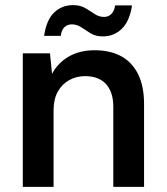

<svg xmlns="http://www.w3.org/2000/svg" viewBox="-20 -729 650 749"><path d="M69 0V-521H175L183 -441Q206 -484 248.5 -508.5Q291 -533 349 -533Q410 -533 453 -509.5Q496 -486 519 -439Q542 -392 542 -323V0H422V-312Q422 -370 393.5 -401Q365 -432 312 -432Q278 -432 250 -416.5Q222 -401 205.5 -371.5Q189 -342 189 -299V0ZM381 -587Q353 -587 333.5 -599Q314 -611 297 -622.5Q280 -634 260 -634Q243 -634 231.5 -623Q220 -612 217 -589H152Q161 -651 191 -680Q221 -709 265 -709Q293 -709 312.5 -697.5Q332 -686 349 -674.5Q366 -663 386 -663Q403 -663 414.5 -674.5Q426 -686 429 -708H495Q486 -647 455.5 -617Q425 -587 381 -587Z"/></svg>

Font: DM Sans 10pt SemiBold
Style: Regular
Weight: 600
Version: Version 4.004;gftools[0.9.30]